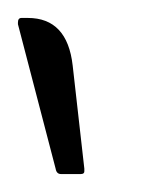

<svg xmlns="http://www.w3.org/2000/svg" viewBox="-33 -576 171 214"><path d="M35 -382Q30 -382 29 -388L-13 -549V-551Q-13 -556 -9 -556H-2Q42 -556 48 -503L61 -388V-385Q61 -382 57 -382Z"/></svg>

Font: Zain Light
Style: Italic
Weight: 300
Italic angle: -10°
Designer: Zain,Boutros
Foundry: Mobile Telecommunications Company (Zain), 2024
Version: Version 1.51; ttfautohint (v1.8.4)